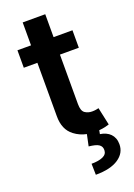

<svg xmlns="http://www.w3.org/2000/svg" viewBox="-168 -739 717 1028"><g transform="rotate(-20 190.0 -225.5)"><path d="M24.9 -545.5H102.3V-676.1H230.8V-545.5H338.4V-446H230.8V-164.1Q230.8 -125.7 247.9 -113.3Q265.6 -100.9 289.1 -100.9Q301.1 -100.9 311.3 -102.6Q321.4 -104.4 326.7 -105.8L348.4 -5.3Q339.8 -2.5 325.3 1.1Q310.7 4.6 290.1 6.4L286.2 27.3Q304 29.8 318.7 36.6Q333.5 43.3 343.9 54Q354.4 64.6 360.3 79.5Q366.1 94.5 366.1 112.9Q366.5 163.4 321 193.9Q275.6 224.4 191.4 224.4L190 161.2Q230.8 161.2 255 150.4Q279.1 139.6 279.5 116.1Q279.8 104.8 275.7 96.8Q271.7 88.8 263 83.1Q254.3 77.4 240.2 74Q226.2 70.7 207 68.5L220.9 3.2Q182.2 -4.6 151.3 -28.1Q101.6 -65.3 102.3 -142.8V-446H24.9Z"/></g></svg>

Font: Inter P Semi Bold
Style: Regular
Weight: 600
Designer: Rasmus Andersson
Foundry: rsms
Version: Version 3.018;git-588b23468